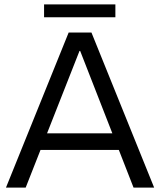

<svg xmlns="http://www.w3.org/2000/svg" viewBox="-20 -847 724 867"><path d="M7 0 290 -700H393L676 0H583L342 -617H339L96 0ZM147 -170V-245H532V-170ZM179 -769V-827H501V-769Z"/></svg>

Font: REM Light
Style: Regular
Weight: 300
Designer: Octavio Pardo
Foundry: Ashler Design
Version: Version 1.005;gftools[0.9.28]